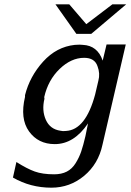

<svg xmlns="http://www.w3.org/2000/svg" viewBox="-20 -686 605 890"><path d="M237 -666H301L380 -574L501 -666H565L403 -529H334ZM96 -237V-245Q118 -332 180 -400.5Q242 -469 327 -478Q353 -480 364 -478Q432 -475 456 -405L474 -480H563L455 -15Q436 74 370 129Q304 184 218 184Q121 184 40 137L56 65Q105 96 141 109Q177 122 231 122Q265 122 289.5 109.5Q314 97 330.5 70.5Q347 44 356.5 16Q366 -12 376 -55L388 -114Q323 -18 234 -18Q157 -18 114.5 -77Q72 -136 96 -237ZM185 -236Q185 -231 186 -228Q173 -174 192.5 -130.5Q212 -87 260 -80Q271 -77 286 -79Q377 -84 421 -248L436 -312Q445 -345 432 -379Q419 -418 370 -418Q310 -418 256.5 -366.5Q203 -315 185 -236Z"/></svg>

Font: Coval
Style: Book Italic
Weight: 350
Foundry: Context Ltd
Version: Version 001.000